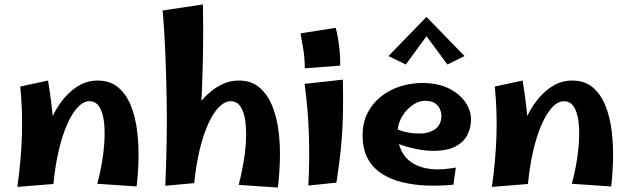

<svg xmlns="http://www.w3.org/2000/svg" viewBox="-20 -828 2826 863"><path d="M594 10 417 -2Q430 -48 438.5 -99Q447 -150 449.5 -198.5Q452 -247 446.5 -286.5Q441 -326 425.5 -349.5Q410 -373 381 -373Q355 -373 329.5 -346Q304 -319 282 -269.5Q260 -220 244 -151.5Q228 -83 220 -1L171 -133Q173 -178 186 -224.5Q199 -271 221 -314.5Q243 -358 273 -392Q303 -426 339.5 -446Q376 -466 418 -466Q475 -466 511.5 -435Q548 -404 568.5 -352.5Q589 -301 596.5 -238.5Q604 -176 602.5 -111.5Q601 -47 594 10ZM220 -1 58 12Q75 -107 78.5 -218Q82 -329 71 -439L196 -466Q207 -399 213.5 -341.5Q220 -284 222.5 -230.5Q225 -177 224 -121Q223 -65 220 -1Z M853 -5 723 7Q727 -86 729 -186.5Q731 -287 729 -389.5Q727 -492 723 -591.5Q719 -691 711 -781L892 -808Q896 -620 887.5 -416.5Q879 -213 853 -5ZM1229 15 1053 3Q1065 -43 1074 -94.5Q1083 -146 1085.5 -195.5Q1088 -245 1082.5 -285Q1077 -325 1061 -349Q1045 -373 1017 -373Q990 -373 964 -346.5Q938 -320 916 -271.5Q894 -223 877.5 -155Q861 -87 853 -5L775 -133Q781 -175 797.5 -221Q814 -267 839.5 -310.5Q865 -354 898 -389Q931 -424 970 -445Q1009 -466 1053 -466Q1110 -466 1146.5 -434.5Q1183 -403 1204 -351Q1225 -299 1232.5 -235.5Q1240 -172 1238 -107Q1236 -42 1229 15Z M1350 -521Q1350 -564 1344 -601.5Q1338 -639 1331 -678L1489 -703Q1499 -665 1504.5 -618.5Q1510 -572 1509 -533ZM1492 -7 1366 6Q1372 -106 1368.5 -220.5Q1365 -335 1349 -451L1521 -470Q1523 -389 1521.5 -316.5Q1520 -244 1513 -169.5Q1506 -95 1492 -7Z M2018 2Q1959 8 1900 6Q1841 4 1789 -8.5Q1737 -21 1696.5 -47Q1656 -73 1633 -115Q1610 -157 1610 -219Q1610 -279 1633.5 -323Q1657 -367 1695.5 -396.5Q1734 -426 1781.5 -440.5Q1829 -455 1877 -455Q1950 -455 1999.5 -429.5Q2049 -404 2073.5 -366Q2098 -328 2097 -288Q2097 -255 2081.5 -223Q2066 -191 2029 -170.5Q1992 -150 1926 -150Q1903 -150 1875.5 -154Q1848 -158 1819.5 -165.5Q1791 -173 1765 -183.5Q1739 -194 1721 -207L1747 -256Q1768 -244 1797.5 -236Q1827 -228 1867 -228Q1895 -228 1917 -237Q1939 -246 1951.5 -263.5Q1964 -281 1964 -307Q1964 -323 1957 -338.5Q1950 -354 1934.5 -364.5Q1919 -375 1891 -375Q1861 -375 1832 -354Q1803 -333 1785 -300.5Q1767 -268 1767 -232Q1767 -185 1784.5 -150Q1802 -115 1836 -94Q1870 -73 1918.5 -68Q1967 -63 2029 -75ZM1804 -538 1726 -576 1897 -752 1910 -683ZM1991 -538 1884 -683 1897 -752 2068 -576Z M2727 10 2550 -2Q2563 -48 2571.5 -99Q2580 -150 2582.5 -198.5Q2585 -247 2579.5 -286.5Q2574 -326 2558.5 -349.5Q2543 -373 2514 -373Q2488 -373 2462.5 -346Q2437 -319 2415 -269.5Q2393 -220 2377 -151.5Q2361 -83 2353 -1L2304 -133Q2306 -178 2319 -224.5Q2332 -271 2354 -314.5Q2376 -358 2406 -392Q2436 -426 2472.5 -446Q2509 -466 2551 -466Q2608 -466 2644.5 -435Q2681 -404 2701.5 -352.5Q2722 -301 2729.5 -238.5Q2737 -176 2735.5 -111.5Q2734 -47 2727 10ZM2353 -1 2191 12Q2208 -107 2211.5 -218Q2215 -329 2204 -439L2329 -466Q2340 -399 2346.5 -341.5Q2353 -284 2355.5 -230.5Q2358 -177 2357 -121Q2356 -65 2353 -1Z"/></svg>

Font: Marhey Medium
Style: Regular
Weight: 500
Designer: Nur Syamsi & Bustanul Arifin
Foundry: Namelatype
Version: Version 1.000